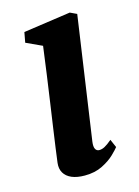

<svg xmlns="http://www.w3.org/2000/svg" viewBox="-93 -618 495 682"><g transform="rotate(-15 154.0 -276.5)"><path d="M134 10Q105.5 10 86.2 1.8Q67 -6.5 58 -21.8Q49 -37 51.5 -58.5Q54 -79.5 58.5 -111.2Q63 -143 68.8 -183.8Q74.5 -224.5 81.5 -271.5Q88.5 -318.5 95.5 -369.8Q102.5 -421 109.5 -473.5L51 -500.5L58 -538L231.5 -563L256 -551.5L190.5 -99.5Q188 -81.5 192.5 -72.8Q197 -64 207 -64Q216.5 -64 227 -69.5Q237.5 -75 254 -89L267 -59Q261 -51 244 -34.5Q227 -18 199.2 -4Q171.5 10 134 10Z"/></g></svg>

Font: Merriweather 28pt
Style: Bold Italic
Weight: 700
Italic angle: -7.8°
Version: Version 2.101